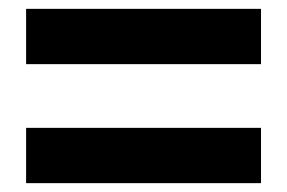

<svg xmlns="http://www.w3.org/2000/svg" viewBox="-20 -595 649 434"><path d="M39 -450V-575H570V-450ZM39 -181V-306H570V-181Z"/></svg>

Font: Source Han Sans CN Heavy
Style: Regular
Weight: 900
Designer: Ryoko NISHIZUKA 西塚涼子 (kana, bopomofo & ideographs); Paul D. Hunt (Latin, Greek & Cyrillic); Sandoll Communications 산돌커뮤니
Foundry: Adobe
Version: Version 2.000;hotconv 1.0.107;makeotfexe 2.5.65593